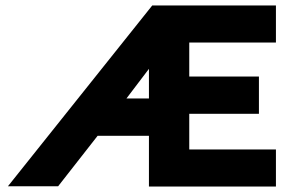

<svg xmlns="http://www.w3.org/2000/svg" viewBox="-20 -680 1079 700"><path d="M9 -1 535 -660H986V-525H670V-401H924V-265H670V-135H986V0H523V-185H336L192 -1ZM441 -321H523V-429Z"/></svg>

Font: Lil Grotesk Black
Style: Regular
Weight: 900
Designer: Bastien Sozeau
Foundry: NBR — Bastien Sozeau
Version: Version 3.003; ttfautohint (v1.8.4.7-5d5b);gftools[0.9.33]